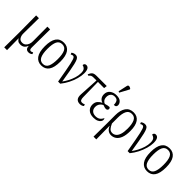

<svg xmlns="http://www.w3.org/2000/svg" viewBox="120 -1931 3293 3293"><g transform="rotate(45 1766.0 -284.5)"><path d="M63 238 66 -131 63 -536H131L127 -164Q126 -112 149 -73.5Q172 -35 224 -35Q262 -35 287.5 -56.5Q313 -78 326 -112Q339 -146 338 -186L336 -536H403L399 -101Q398 -67 406 -52Q414 -37 433 -37Q452 -37 475 -52L488 -22Q473 -8 455.5 -1Q438 6 417 6Q346 6 343 -75H341Q325 -34 296.5 -12Q268 10 222 10Q183 10 161 -7.5Q139 -25 129 -48H128L131 238Z M730 10Q642 10 592 -58Q542 -126 542 -268Q542 -544 732 -544Q822 -544 870 -476Q918 -408 918 -268Q918 -126 870 -58Q822 10 730 10ZM731 -29Q800 -29 828 -90.5Q856 -152 856 -268Q856 -386 827.5 -445Q799 -504 731 -504Q662 -504 633.5 -445Q605 -386 605 -268Q605 -151 634.5 -90Q664 -29 731 -29Z M1132 0Q1109 -134 1092.5 -223.5Q1076 -313 1064 -367.5Q1052 -422 1042 -449.5Q1032 -477 1021.5 -486.5Q1011 -496 998 -496Q988 -496 978 -492.5Q968 -489 956 -481L943 -511Q958 -524 977.5 -531.5Q997 -539 1019 -539Q1042 -539 1059 -529Q1076 -519 1089.5 -491Q1103 -463 1116 -409Q1129 -355 1144.5 -267.5Q1160 -180 1181 -51Q1211 -90 1240.5 -145.5Q1270 -201 1289 -262.5Q1308 -324 1308 -382Q1308 -440 1287 -464.5Q1266 -489 1229 -497Q1229 -519 1241.5 -531.5Q1254 -544 1274 -544Q1349 -544 1349 -418Q1349 -357 1328.5 -282.5Q1308 -208 1270.5 -134.5Q1233 -61 1183 0Z M1667 10Q1614 10 1587 -21.5Q1560 -53 1564 -122L1584 -479H1508Q1480 -479 1462.5 -470Q1445 -461 1428 -438L1403 -446Q1415 -476 1428.5 -496Q1442 -516 1464.5 -526Q1487 -536 1528 -536H1776L1769 -479H1619L1625 -118Q1625 -78 1636 -56Q1647 -34 1678 -34Q1693 -34 1705 -37Q1717 -40 1730 -49L1743 -18Q1713 10 1667 10Z M1995 10Q1914 10 1870 -31Q1826 -72 1826 -137Q1826 -194 1856 -228Q1886 -262 1925 -277V-280Q1885 -294 1863 -325Q1841 -356 1841 -402Q1841 -469 1888.5 -506.5Q1936 -544 2006 -544Q2080 -544 2113.5 -512Q2147 -480 2147 -441Q2147 -418 2134.5 -405.5Q2122 -393 2090 -393Q2091 -443 2072.5 -474.5Q2054 -506 2002 -506Q1954 -506 1928.5 -476.5Q1903 -447 1903 -402Q1903 -356 1924 -329Q1945 -302 1971 -297Q1996 -305 2021.5 -310.5Q2047 -316 2066 -316Q2073 -311 2078 -303Q2083 -295 2083 -283Q2083 -268 2071.5 -257.5Q2060 -247 2041 -247Q2026 -247 2009 -252Q1992 -257 1968 -266Q1951 -259 1932.5 -243.5Q1914 -228 1901 -203.5Q1888 -179 1888 -144Q1888 -93 1919 -63Q1950 -33 2006 -33Q2052 -33 2084 -53.5Q2116 -74 2136 -119Q2140 -115 2144 -107Q2148 -99 2148 -86Q2148 -66 2132.5 -43.5Q2117 -21 2083.5 -5.5Q2050 10 1995 10ZM2006 -606 1983 -616 2019 -781Q2023 -801 2036.5 -805Q2050 -809 2066 -803Q2082 -797 2096 -785V-773Z M2229 238 2232 -83V-287Q2232 -406 2280 -475Q2328 -544 2424 -544Q2513 -544 2560.5 -477Q2608 -410 2608 -277Q2608 -176 2583.5 -112.5Q2559 -49 2516.5 -19.5Q2474 10 2422 10Q2382 10 2349 -13Q2316 -36 2294 -88H2292L2296 238ZM2413 -32Q2449 -32 2479.5 -55.5Q2510 -79 2528 -132Q2546 -185 2546 -274Q2546 -381 2518 -442.5Q2490 -504 2421 -504Q2351 -504 2322 -444.5Q2293 -385 2293 -284V-145Q2318 -88 2344 -60Q2370 -32 2413 -32Z M2818 0Q2795 -134 2778.5 -223.5Q2762 -313 2750 -367.5Q2738 -422 2728 -449.5Q2718 -477 2707.5 -486.5Q2697 -496 2684 -496Q2674 -496 2664 -492.5Q2654 -489 2642 -481L2629 -511Q2644 -524 2663.5 -531.5Q2683 -539 2705 -539Q2728 -539 2745 -529Q2762 -519 2775.5 -491Q2789 -463 2802 -409Q2815 -355 2830.5 -267.5Q2846 -180 2867 -51Q2897 -90 2926.5 -145.5Q2956 -201 2975 -262.5Q2994 -324 2994 -382Q2994 -440 2973 -464.5Q2952 -489 2915 -497Q2915 -519 2927.5 -531.5Q2940 -544 2960 -544Q3035 -544 3035 -418Q3035 -357 3014.5 -282.5Q2994 -208 2956.5 -134.5Q2919 -61 2869 0Z M3295 10Q3207 10 3157 -58Q3107 -126 3107 -268Q3107 -544 3297 -544Q3387 -544 3435 -476Q3483 -408 3483 -268Q3483 -126 3435 -58Q3387 10 3295 10ZM3296 -29Q3365 -29 3393 -90.5Q3421 -152 3421 -268Q3421 -386 3392.5 -445Q3364 -504 3296 -504Q3227 -504 3198.5 -445Q3170 -386 3170 -268Q3170 -151 3199.5 -90Q3229 -29 3296 -29Z"/></g></svg>

Font: Noto Serif Condensed Light
Style: Regular
Weight: 300
Width: 3
Designer: Monotype Design Team
Foundry: Monotype Imaging Inc.
Version: Version 2.013